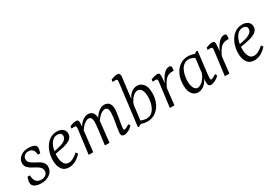

<svg xmlns="http://www.w3.org/2000/svg" viewBox="24 -1449 3207 2259"><g transform="rotate(-30 1627.5 -320.0)"><path d="M148 12Q122 12 99.5 7Q77 2 60 -8Q44 -18 36 -31Q28 -44 28 -63Q28 -79 32.5 -98.5Q37 -118 44 -137H76Q78 -79 101.5 -52Q125 -25 169 -25Q207 -25 231 -44Q255 -63 255 -96Q255 -126 236 -145.5Q217 -165 189 -180Q161 -195 133 -210.5Q105 -226 86 -248.5Q67 -271 67 -305Q67 -338 86.5 -365.5Q106 -393 140 -409.5Q174 -426 219 -426Q242 -426 263 -422Q284 -418 299 -410Q313 -403 319 -393.5Q325 -384 325 -370Q325 -354 320.5 -334.5Q316 -315 311 -300H280Q277 -349 256.5 -370Q236 -391 201 -391Q165 -391 145 -371.5Q125 -352 125 -325Q125 -297 144 -278.5Q163 -260 191 -245.5Q219 -231 247.5 -215Q276 -199 295 -176Q314 -153 314 -117Q314 -81 293.5 -52Q273 -23 236 -5.5Q199 12 148 12Z M607 -426Q654 -426 684 -402.5Q714 -379 714 -337Q714 -295 681 -269Q648 -243 585 -227.5Q522 -212 433 -200L437 -234Q517 -245 563.5 -260.5Q610 -276 630 -296.5Q650 -317 650 -342Q650 -368 633.5 -379Q617 -390 594 -390Q553 -390 523.5 -360.5Q494 -331 479 -282Q464 -233 464 -176Q464 -109 486 -72.5Q508 -36 548 -36Q577 -36 609.5 -53Q642 -70 677 -101L695 -76Q665 -39 621 -13Q577 13 525 13Q461 13 429.5 -32.5Q398 -78 398 -154Q398 -225 423.5 -287Q449 -349 496 -387.5Q543 -426 607 -426Z M1277 7Q1261 7 1249.5 -2Q1238 -11 1238 -34Q1238 -48 1241.5 -71Q1245 -94 1249 -122Q1254 -148 1259.5 -181Q1265 -214 1269 -246.5Q1273 -279 1273 -303Q1273 -335 1262.5 -353Q1252 -371 1228 -371Q1204 -371 1178 -353.5Q1152 -336 1130 -309Q1108 -282 1096 -253L1092 -279Q1116 -345 1160.5 -382.5Q1205 -420 1247 -420Q1288 -420 1311 -393Q1334 -366 1334 -316Q1334 -291 1329 -257Q1324 -223 1318 -189Q1312 -155 1307 -126Q1304 -105 1302 -89Q1300 -73 1300 -63Q1300 -47 1312 -47Q1322 -47 1338 -55Q1354 -63 1381 -79L1394 -53Q1369 -25 1336 -9Q1303 7 1277 7ZM796 0 833 -290Q835 -302 837 -322Q839 -342 839 -349Q839 -360 832.5 -365Q826 -370 817 -370H775L779 -398Q803 -409 825.5 -414.5Q848 -420 863 -420Q888 -420 893.5 -404.5Q899 -389 897 -362L894 -318L858 0ZM1017 0 1042 -197Q1044 -215 1047.5 -248Q1051 -281 1051 -303Q1051 -335 1040.5 -353Q1030 -371 1006 -371Q984 -371 958.5 -353.5Q933 -336 911 -309Q889 -282 877 -253L873 -279Q897 -345 940.5 -382.5Q984 -420 1027 -420Q1067 -420 1089 -393Q1111 -366 1111 -316Q1111 -294 1107.5 -261Q1104 -228 1101 -200L1079 0Z M1596 7Q1566 7 1539.5 0.5Q1513 -6 1490 -17L1505 -60Q1525 -43 1552 -35.5Q1579 -28 1604 -28Q1651 -28 1682 -60.5Q1713 -93 1728 -142.5Q1743 -192 1743 -242Q1743 -301 1724.5 -335.5Q1706 -370 1671 -370Q1638 -370 1602.5 -334Q1567 -298 1548 -242L1537 -249Q1556 -335 1598 -377.5Q1640 -420 1694 -420Q1741 -420 1775 -381.5Q1809 -343 1809 -258Q1809 -181 1781 -121Q1753 -61 1705 -27Q1657 7 1596 7ZM1472 12 1461 3 1526 -523Q1528 -541 1530 -557.5Q1532 -574 1532 -582Q1532 -593 1525.5 -598Q1519 -603 1510 -603H1468L1472 -631Q1522 -653 1556 -653Q1576 -653 1585 -643Q1594 -633 1594 -612Q1594 -604 1592.5 -591Q1591 -578 1589 -561L1521 -16Z M1899 0 1936 -290Q1938 -302 1940 -321Q1942 -340 1942 -349Q1942 -360 1935.5 -365Q1929 -370 1920 -370H1878L1882 -398Q1896 -405 1922.5 -412.5Q1949 -420 1966 -420Q1991 -420 1997 -404Q2003 -388 2000 -358L1992 -276L1961 0ZM1977 -246Q2012 -335 2051 -380.5Q2090 -426 2134 -426Q2148 -426 2155 -419Q2162 -412 2162 -398Q2162 -388 2160.5 -378Q2159 -368 2157 -357H2132Q2082 -357 2047.5 -321.5Q2013 -286 1982 -212Z M2282 9Q2236 9 2203 -29.5Q2170 -68 2170 -155Q2170 -231 2197 -291Q2224 -351 2272.5 -386Q2321 -421 2385 -421Q2414 -421 2440 -414Q2466 -407 2489 -395L2474 -329Q2456 -361 2429 -373.5Q2402 -386 2376 -386Q2339 -386 2312 -366.5Q2285 -347 2268.5 -315Q2252 -283 2244 -245Q2236 -207 2236 -170Q2236 -112 2254 -76.5Q2272 -41 2303 -41Q2324 -41 2349 -57Q2374 -73 2396 -102.5Q2418 -132 2431 -171L2442 -164Q2423 -77 2378 -34Q2333 9 2282 9ZM2458 7Q2438 7 2428 -6Q2418 -19 2418 -47Q2418 -58 2419.5 -74Q2421 -90 2424 -121L2458 -397L2507 -425L2518 -416L2483 -125Q2482 -112 2480.5 -94Q2479 -76 2479 -66Q2479 -47 2491 -47Q2501 -47 2517 -55Q2533 -63 2559 -79L2572 -53Q2547 -25 2514 -9Q2481 7 2458 7Z M2646 0 2683 -290Q2685 -302 2687 -321Q2689 -340 2689 -349Q2689 -360 2682.5 -365Q2676 -370 2667 -370H2625L2629 -398Q2643 -405 2669.5 -412.5Q2696 -420 2713 -420Q2738 -420 2744 -404Q2750 -388 2747 -358L2739 -276L2708 0ZM2724 -246Q2759 -335 2798 -380.5Q2837 -426 2881 -426Q2895 -426 2902 -419Q2909 -412 2909 -398Q2909 -388 2907.5 -378Q2906 -368 2904 -357H2879Q2829 -357 2794.5 -321.5Q2760 -286 2729 -212Z M3125 -426Q3172 -426 3202 -402.5Q3232 -379 3232 -337Q3232 -295 3199 -269Q3166 -243 3103 -227.5Q3040 -212 2951 -200L2955 -234Q3035 -245 3081.5 -260.5Q3128 -276 3148 -296.5Q3168 -317 3168 -342Q3168 -368 3151.5 -379Q3135 -390 3112 -390Q3071 -390 3041.5 -360.5Q3012 -331 2997 -282Q2982 -233 2982 -176Q2982 -109 3004 -72.5Q3026 -36 3066 -36Q3095 -36 3127.5 -53Q3160 -70 3195 -101L3213 -76Q3183 -39 3139 -13Q3095 13 3043 13Q2979 13 2947.5 -32.5Q2916 -78 2916 -154Q2916 -225 2941.5 -287Q2967 -349 3014 -387.5Q3061 -426 3125 -426Z"/></g></svg>

Font: Rasa Light
Style: Italic
Weight: 300
Italic angle: -7.10001°
Designer: Anna Giedrys (Yrsa+Rasa design), David Brezina (Yrsa art-direction, Rasa art-direction, design)
Foundry: Rosetta Type Foundry
Version: Version 2.004